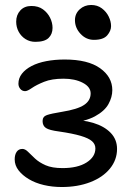

<svg xmlns="http://www.w3.org/2000/svg" viewBox="-20 -743 539 771"><path d="M228 8Q190 8 156 0Q122 -8 96 -23.5Q70 -39 54.5 -59Q39 -79 39 -103Q39 -122 47 -133.5Q55 -145 70 -145Q81 -145 92.5 -133.5Q104 -122 120.5 -106.5Q137 -91 163 -79.5Q189 -68 231 -68Q292 -68 327.5 -90.5Q363 -113 363 -147Q363 -164 349.5 -176Q336 -188 304 -197.5Q272 -207 217 -215Q178 -220 164.5 -229Q151 -238 151 -257Q151 -275 168.5 -281Q186 -287 229 -294Q291 -304 317.5 -321.5Q344 -339 344 -368Q344 -394 312.5 -410.5Q281 -427 235 -427Q188 -427 157 -414.5Q126 -402 108 -389.5Q90 -377 81 -377Q69 -377 61.5 -386Q54 -395 54 -407Q54 -429 68 -447Q82 -465 107 -478Q132 -491 166 -497.5Q200 -504 240 -504Q333 -504 382 -469Q431 -434 431 -381Q431 -353 415.5 -325Q400 -297 361.5 -276Q323 -255 255 -248L251 -262Q310 -263 354.5 -249.5Q399 -236 424.5 -209.5Q450 -183 450 -145Q450 -101 421.5 -66Q393 -31 342.5 -11.5Q292 8 228 8ZM357 -583Q326 -583 303.5 -607Q281 -631 281 -662Q281 -688 300 -705.5Q319 -723 346 -723Q371 -723 389 -709.5Q407 -696 416.5 -676.5Q426 -657 426 -638Q426 -619 410.5 -601Q395 -583 357 -583ZM122 -575Q100 -575 82.5 -586Q65 -597 55 -615.5Q45 -634 45 -656Q45 -683 61.5 -701Q78 -719 106 -719Q134 -719 152.5 -705.5Q171 -692 181 -672Q191 -652 191 -631Q191 -606 175 -590.5Q159 -575 122 -575Z"/></svg>

Font: Shantell Sans
Style: Regular
Weight: 400
Designer: Stephen Nixon, Anya Danilova, Shantell Martin
Foundry: Arrow Type
Version: Version 1.008;[ac192a2d6]